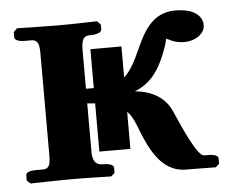

<svg xmlns="http://www.w3.org/2000/svg" viewBox="-40 -490 637 536"><g transform="rotate(-5 278.5 -222.0)"><path d="M311 -71V-175C326 -160 333 -140 343 -114C360 -73 390 -1 458 0L544 1L554 -8V-23C554 -34 534 -35 521 -35H514C495 -35 457 -124 441 -160C424 -203 388 -225 337 -230C386 -248 408 -289 422 -322C430 -342 439 -367 436 -369C438 -368 441 -367 446 -365C454 -360 469 -355 487 -355C520 -355 545 -375 545 -397C545 -423 522 -445 469 -445C402 -445 377 -389 356 -343C344 -316 330 -288 311 -271V-358H224V-249H202V-358C202 -395 214 -397 229 -397C245 -397 259 -402 259 -410V-424L249 -434C249 -434 180 -432 141 -432C106 -432 25 -434 25 -434L15 -424V-410C15 -402 26 -397 44 -397H63C80 -397 84 -383 84 -358V-72C84 -47 80 -35 63 -35H44C26 -35 15 -31 15 -23V-8L25 1C25 1 106 -1 141 -1C180 -1 251 1 251 1L261 -8V-23C261 -31 247 -35 230 -35C220 -35 202 -37 202 -72V-208C209 -207 217 -207 224 -206V-71Z"/></g></svg>

Font: Libertinus Serif Semibold
Style: Regular
Weight: 600
Designer: Philipp H. Poll, Khaled Hosny
Foundry: Caleb Maclennan
Version: Version 7.050;RELEASE